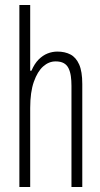

<svg xmlns="http://www.w3.org/2000/svg" viewBox="-20 -743 398 763"><path d="M57 0V-723H100V-462H105Q117 -490 133.5 -506.5Q150 -523 169 -530.5Q188 -538 208 -538Q238 -538 260 -526.5Q282 -515 294.5 -487Q307 -459 307 -409V0H264V-402Q264 -423 261.5 -440.5Q259 -458 252.5 -471.5Q246 -485 233.5 -492Q221 -499 201 -499Q174 -499 151.5 -479Q129 -459 114.5 -418Q100 -377 100 -314V0Z"/></svg>

Font: Archivo ExtraCondensed Thin
Style: Regular
Weight: 250
Width: 2
Designer: Hector Gatti
Foundry: Omnibus-Type
Version: Version 2.001